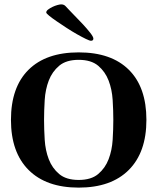

<svg xmlns="http://www.w3.org/2000/svg" viewBox="-20 -846 718 876"><path d="M30 -299Q30 -448 110 -527.5Q190 -607 339 -607Q488 -607 568 -527.5Q648 -448 648 -299Q648 -151 567.5 -70.5Q487 10 339 10Q191 10 110.5 -70.5Q30 -151 30 -299ZM181 -299Q181 -256 184 -208Q187 -160 202.5 -119.5Q218 -79 250 -52Q282 -25 339 -25Q396 -25 428 -52Q460 -79 475.5 -119.5Q491 -160 494 -208Q497 -256 497 -299Q497 -342 494 -390Q491 -438 475.5 -478.5Q460 -519 428 -546Q396 -573 339 -573Q282 -573 250 -546Q218 -519 202.5 -478.5Q187 -438 184 -390Q181 -342 181 -299ZM191 -789Q191 -796 199.5 -802.5Q208 -809 219.5 -814.5Q231 -820 242 -823Q253 -826 259 -826Q272 -826 279.5 -817.5Q287 -809 295 -801Q302 -793 320.5 -774.5Q339 -756 358 -735.5Q377 -715 391.5 -696.5Q406 -678 406 -670Q406 -660 395 -660Q389 -660 371.5 -668.5Q354 -677 331 -690Q308 -703 283.5 -719Q259 -735 238.5 -749Q218 -763 204.5 -774Q191 -785 191 -789Z"/></svg>

Font: Gamine
Style: Bold
Weight: 700
Designer: Tapiwanashe Sebastian Garikayi
Version: Version 1.000